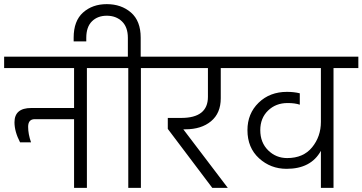

<svg xmlns="http://www.w3.org/2000/svg" viewBox="-40 -908 1752 928"><path d="M-20 -634V-579H318V-386H111C57 -386 30 -363 30 -317C30 -287 39 -254.7 57 -220H110C100.7 -246.7 96 -271.7 96 -295C96 -319.7 106.7 -332 128 -332H318V0H380V-579H500V-634Z M640 -634V-726C640 -780 624.3 -820.5 593 -847.5C561.7 -874.5 522.7 -888 476 -888C430 -888 391.8 -874.5 361.5 -847.5C331.2 -820.5 316 -780 316 -726V-708H377V-725C377 -760.3 386.2 -787 404.5 -805C422.8 -823 446.7 -832 476 -832C506 -832 530.5 -822.8 549.5 -804.5C568.5 -786.2 578 -759.7 578 -725V-634H460V-579H580V0H641V-579H761V-634Z M771 -285 986 0H1061L846 -283H856C907.3 -283 948.7 -296 980 -322C1011.3 -348 1027 -385 1027 -433V-579H1126V-634H721V-579H965V-440C965 -372 922 -338 836 -338H771Z M1692 -634H1086V-579H1511V-319C1511 -271.7 1496.8 -230.7 1468.5 -196C1440.2 -161.3 1400 -144 1348 -144C1312 -144 1281.3 -156.5 1256 -181.5C1230.7 -206.5 1218 -239 1218 -279C1218 -317.7 1230.5 -349.2 1255.5 -373.5C1280.5 -397.8 1312 -410 1350 -410C1374 -410 1393.7 -407.3 1409 -402V-457C1390.3 -461.7 1369.7 -464 1347 -464C1291.7 -464 1246 -446.5 1210 -411.5C1174 -376.5 1156 -332.3 1156 -279C1156 -222.3 1174.7 -177 1212 -143C1249.3 -109 1293.7 -92 1345 -92C1423.7 -92 1479 -121 1511 -179V0H1572V-579H1692Z"/></svg>

Font: Hind Light
Style: Regular
Weight: 300
Designer: Manushi Parikh, Satya Rajpurohit
Foundry: Indian Type Foundry
Version: Version 1.201;PS 1.0;hotconv 1.0.78;makeotf.lib2.5.61930; tt